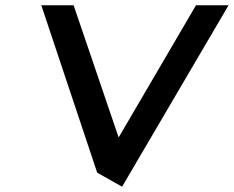

<svg xmlns="http://www.w3.org/2000/svg" viewBox="-20 -713 883 725"><path d="M843 -693H720L428 -194L258 -693H136L347 -61L441 -8Z"/></svg>

Font: Bluebird
Style: LiExtObl
Weight: 300
Designer: Jasper
Foundry: Cannot Into Space Fonts
Version: Version 0.98